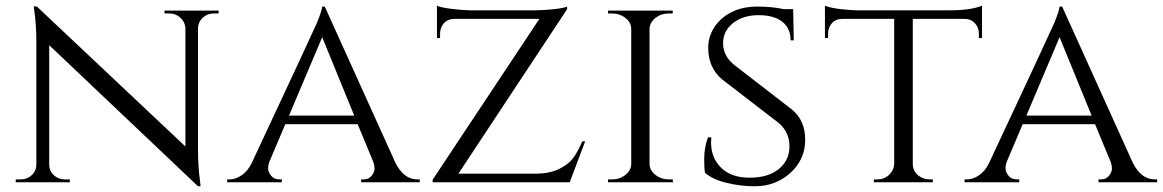

<svg xmlns="http://www.w3.org/2000/svg" viewBox="-20 -637 4064 671"><path d="M727 -590Q705 -590 689 -575.5Q673 -561 672 -540V-114Q672 -56 679 -4L681 14H672L152 -479V-62Q152 -40 168 -25Q184 -10 207 -10H224V0H35V-10H52Q75 -10 91 -25Q107 -40 107 -62V-490Q107 -551 100 -599L98 -615L109 -614L628 -125V-540Q626 -561 610 -575.5Q594 -590 572 -590H555V-600H744V-590Z M1439 -10H1447V0H1242V-10H1250Q1269 -10 1279 -23Q1289 -36 1289 -47.5Q1289 -59 1285 -70L1230 -203H977L922 -73Q917 -60 917 -48.5Q917 -37 927 -23.5Q937 -10 957 -10H965V0H774V-10H782Q803 -10 824.5 -24.5Q846 -39 860 -68Q1079 -536 1088 -558Q1105 -600 1106 -614H1115L1362 -68Q1391 -10 1439 -10ZM990 -233H1218L1106 -507Z M1518 -520V-504H1507V-617Q1520 -611 1554.5 -606.5Q1589 -602 1619 -601H1849Q1880 -601 1916 -605Q1952 -609 1962 -614V-605L1582 -30H1856Q1902 -31 1934 -46.5Q1966 -62 1982.5 -84Q1999 -106 2015 -143H2025L1971 0H1492V-9L1865 -571H1567Q1537 -570 1524 -545Q1518 -533 1518 -520Z M2119 -10Q2146 -10 2166 -26Q2186 -42 2186 -64V-536Q2186 -558 2166 -574Q2146 -590 2118 -590H2105V-600H2331V-590H2318Q2291 -590 2271.5 -575Q2252 -560 2250 -538V-63Q2251 -41 2271 -25.5Q2291 -10 2318 -10H2331L2332 0H2105V-10Z M2444 -33Q2441 -45 2441 -82Q2441 -119 2454 -157H2466Q2465 -148 2465 -139Q2465 -85 2500.5 -50.5Q2536 -16 2599 -16Q2665 -16 2702 -46.5Q2739 -77 2739 -125.5Q2739 -174 2703 -206L2503 -360Q2455 -401 2455 -470Q2455 -509 2476.5 -542Q2498 -575 2536.5 -594.5Q2575 -614 2627 -614Q2679 -614 2719 -605H2752L2754 -496H2743Q2743 -538 2714 -561Q2685 -584 2631 -584Q2577 -584 2542 -556.5Q2507 -529 2507 -485.5Q2507 -442 2546 -410L2748 -254Q2794 -216 2794 -148Q2794 -80 2742.5 -33Q2691 14 2617 14Q2568 14 2519 2Q2470 -10 2444 -33Z M3170 -571V-63Q3171 -32 3200 -17Q3213 -10 3229 -10H3240V0H3034V-10H3046Q3070 -10 3087 -26Q3104 -42 3105 -64V-571H2924Q2901 -571 2887.5 -556Q2874 -541 2874 -520V-504H2863V-617Q2883 -609 2919.5 -605Q2956 -601 2974 -601H3300Q3372 -601 3412 -617V-504H3401V-520Q3401 -541 3387 -556Q3373 -571 3351 -571Z M4016 -10H4024V0H3819V-10H3827Q3846 -10 3856 -23Q3866 -36 3866 -47.5Q3866 -59 3862 -70L3807 -203H3554L3499 -73Q3494 -60 3494 -48.5Q3494 -37 3504 -23.5Q3514 -10 3534 -10H3542V0H3351V-10H3359Q3380 -10 3401.5 -24.5Q3423 -39 3437 -68Q3656 -536 3665 -558Q3682 -600 3683 -614H3692L3939 -68Q3968 -10 4016 -10ZM3567 -233H3795L3683 -507Z"/></svg>

Font: Cinzel
Style: Regular
Weight: 400
Designer: Natanael Gama
Version: Version 1.001;PS 001.001;hotconv 1.0.56;makeotf.lib2.0.21325